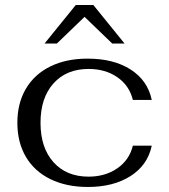

<svg xmlns="http://www.w3.org/2000/svg" viewBox="-20 -733 673 763"><path d="M49 -245Q49 -323 83 -380.5Q117 -438 180 -469Q243 -500 328 -500Q432 -500 499.5 -456.5Q567 -413 583 -336H508Q494 -393 446.5 -426Q399 -459 332 -459Q244 -459 192.5 -401.5Q141 -344 141 -245Q141 -146 192.5 -88.5Q244 -31 332 -31Q398 -31 446 -64Q494 -97 508 -154H583Q567 -77 499 -33.5Q431 10 329 10Q244 10 180.5 -21Q117 -52 83 -109.5Q49 -167 49 -245ZM281 -713H351L475 -560H426L316 -666L206 -560H157Z"/></svg>

Font: Fahkwang
Style: Regular
Weight: 400
Version: Version 1.000; ttfautohint (v1.6)